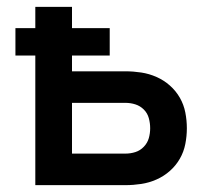

<svg xmlns="http://www.w3.org/2000/svg" viewBox="-20 -540 640 560"><path d="M83 0V-378H25V-458H83V-520H190V-458H300V-378H190V-332H346Q369 -332 392 -328.5Q415 -325 436.5 -315.5Q458 -306 475.5 -290.5Q493 -275 504.5 -255Q516 -235 520.5 -212Q525 -189 525 -166Q525 -143 520.5 -120Q516 -97 504.5 -77Q493 -57 475.5 -41.5Q458 -26 436.5 -16.5Q415 -7 392 -3.5Q369 0 346 0ZM190 -92H346Q361 -92 375 -96.5Q389 -101 399.5 -112Q410 -123 414 -137Q418 -151 418 -166Q418 -181 414 -195.5Q410 -210 399.5 -220.5Q389 -231 375 -235.5Q361 -240 346 -240H190Z"/></svg>

Font: Zed Mono Semibold Extended
Style: Regular
Weight: 600
Width: 7
Monospace: yes
Designer: Belleve Invis
Foundry: Belleve Invis
Version: Version 1.0.0; ttfautohint (v1.8.4)